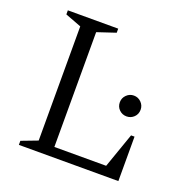

<svg xmlns="http://www.w3.org/2000/svg" viewBox="-120 -772 862 885"><g transform="rotate(20 311.5 -330.0)"><path d="M65 0V-20L144 -50V-610L65 -640V-660H312V-640L222 -610V-47H476L536 -218H553V0ZM486 -293Q465 -293 450 -307.5Q435 -322 435 -344Q435 -365 450 -380Q465 -395 486 -395Q507 -395 522 -380Q537 -365 537 -344Q537 -322 522 -307.5Q507 -293 486 -293Z"/></g></svg>

Font: Spectral Light
Style: Regular
Weight: 300
Designer: Jean-Baptiste Levee
Foundry: Production Type
Version: Version 2.001